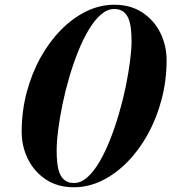

<svg xmlns="http://www.w3.org/2000/svg" viewBox="-20 -780 723 810"><path d="M292 10Q223 10 173.6 -22.8Q124.3 -55.5 97.9 -108.8Q71.5 -162 71.5 -224Q71.5 -310.5 92.6 -390.3Q113.8 -470 151.1 -537.3Q188.5 -604.5 237.9 -654.5Q287.3 -704.5 344.4 -732.3Q401.5 -760 462 -760Q531 -760 580.5 -727.4Q630 -694.7 656.4 -641.4Q682.8 -588 682.8 -526Q682.8 -439.5 661.6 -359.7Q640.5 -280 603.1 -212.7Q565.8 -145.5 516.3 -95.5Q466.8 -45.5 409.6 -17.7Q352.5 10 292 10ZM292 -8Q321.3 -8 348.4 -32Q375.5 -56 399.8 -97.4Q424 -138.8 444.7 -191.4Q465.5 -244 482.2 -301.5Q499 -359 510.6 -415.6Q522.2 -472.3 528.6 -521.8Q535 -571.3 535 -606.8Q535 -634.3 532.2 -658.8Q529.5 -683.3 521.9 -701.9Q514.2 -720.5 499.8 -731.3Q485.3 -742 462 -742Q432.8 -742 405.6 -718.5Q378.5 -695 354.3 -654.4Q330 -613.7 309.3 -561.9Q288.5 -510 271.8 -452.7Q255 -395.5 243.4 -338.7Q231.8 -282 225.4 -231.5Q219 -181 219 -143.2Q219 -116 221.8 -91.4Q224.5 -66.7 232.1 -48.1Q239.8 -29.5 254.3 -18.7Q268.8 -8 292 -8Z"/></svg>

Font: Bodoni Moda
Style: Italic
Weight: 400
Italic angle: -13°
Designer: Owen Earl
Foundry: indestructible type
Version: Version 2.005